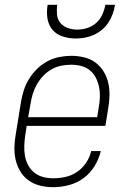

<svg xmlns="http://www.w3.org/2000/svg" viewBox="-20 -770 540 798"><path d="M201 8Q173 8 146.5 1.5Q120 -5 99 -20Q78 -35 64.5 -57.5Q51 -80 45 -106Q39 -132 40 -160Q41 -188 46 -215L67 -345Q71 -370 79 -395Q87 -420 101 -442.5Q115 -465 134.5 -484Q154 -503 177.5 -515.5Q201 -528 226.5 -533Q252 -538 277 -538Q304 -538 330.5 -531.5Q357 -525 377.5 -509.5Q398 -494 411.5 -471.5Q425 -449 430.5 -423Q436 -397 435 -369.5Q434 -342 429 -315L418 -247H91L85 -209Q82 -188 81 -166Q80 -144 83.5 -123.5Q87 -103 96.5 -84.5Q106 -66 122 -53Q138 -40 158.5 -34.5Q179 -29 201 -29Q226 -29 251.5 -34.5Q277 -40 299.5 -55Q322 -70 337.5 -93Q353 -116 359 -142H399Q391 -109 373 -79.5Q355 -50 327 -29.5Q299 -9 266 -0.5Q233 8 201 8ZM384 -283 390 -321Q394 -342 395 -364Q396 -386 392 -406.5Q388 -427 379 -445.5Q370 -464 354.5 -477Q339 -490 318.5 -495.5Q298 -501 276 -501Q255 -501 234.5 -497Q214 -493 194.5 -482Q175 -471 159.5 -454.5Q144 -438 133.5 -419.5Q123 -401 116.5 -380.5Q110 -360 107 -339L97 -283ZM295 -610Q267 -610 240.5 -618.5Q214 -627 197.5 -647Q181 -667 177 -694.5Q173 -722 178 -750H218Q215 -730 217 -709.5Q219 -689 231 -674.5Q243 -660 262 -653.5Q281 -647 301 -647Q322 -647 342.5 -653.5Q363 -660 379.5 -674.5Q396 -689 405 -709Q414 -729 418 -750H458Q455 -731 448.5 -712.5Q442 -694 431 -677Q420 -660 404 -646.5Q388 -633 370 -625Q352 -617 333 -613.5Q314 -610 295 -610Z"/></svg>

Font: Iosevka Slab XLtObl
Style: Regular
Weight: 200
Italic angle: -9°
Monospace: yes
Designer: Belleve Invis
Foundry: Belleve Invis
Version: Version 11.1.1; ttfautohint (v1.8.3)